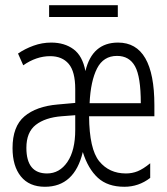

<svg xmlns="http://www.w3.org/2000/svg" viewBox="-20 -705 640 735"><path d="M431 -640V-685H168V-640ZM297 -123Q317 -59 354.5 -24.5Q392 10 456 10Q511 10 555 -24V-80Q528 -58 507 -49.5Q486 -41 462 -41Q398 -41 360 -87.5Q322 -134 321 -260H571V-302Q571 -542 432 -542Q333 -542 307 -433Q296 -491 261.5 -516.5Q227 -542 176 -542Q141 -542 108 -530Q75 -518 49 -500L69 -455Q119 -490 172 -490Q218 -490 243 -460.5Q268 -431 268 -364V-311L201 -305Q119 -298 73.5 -259.5Q28 -221 28 -138Q28 -69 60 -29.5Q92 10 152 10Q265 10 297 -123ZM428 -491Q475 -491 497 -451Q519 -411 519 -310H323Q327 -395 351.5 -443Q376 -491 428 -491ZM81 -139Q81 -199 117 -227Q153 -255 216 -260L268 -264V-208Q268 -129 238 -85Q208 -41 160 -41Q81 -41 81 -139Z"/></svg>

Font: Noto Sans Mono UI Light
Style: Regular
Weight: 300
Designer: Monotype Design team
Foundry: Monotype Imaging Inc.
Version: 1.000